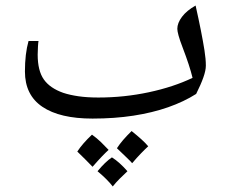

<svg xmlns="http://www.w3.org/2000/svg" viewBox="-20 -563 812 693"><path d="M314 -135Q196 -135 133 -177.5Q70 -220 70 -305Q70 -369 83 -415H119Q118 -411 117 -394.5Q116 -378 116 -366Q116 -308 138 -276.5Q160 -245 208 -228Q232 -220 263.5 -215.5Q295 -211 335 -211Q428 -211 517 -230Q606 -249 675 -282Q670 -303 661 -330.5Q652 -358 639 -392Q629 -418 624.5 -434.5Q620 -451 620 -459Q620 -480 637 -502.5Q654 -525 686 -543Q697 -494 705 -453.5Q713 -413 718 -381.5Q723 -350 723 -326Q723 -309 714 -283.5Q705 -258 688 -224Q644 -196 587 -176Q530 -156 461.5 -145.5Q393 -135 314 -135ZM455 -90Q475 -74 490 -60.5Q505 -47 515 -35Q503 -24 488.5 -9Q474 6 457 26Q452 20 438 6.5Q424 -7 402 -28Q420 -56 455 -90ZM312 -77Q330 -64 344.5 -50Q359 -36 372 -22Q363 -14 348.5 1Q334 16 314 39Q300 25 286.5 11Q273 -3 259 -16Q268 -30 281.5 -45.5Q295 -61 312 -77ZM384 5Q411 22 440 55Q425 69 411.5 82.5Q398 96 387 110Q368 85 332 55Q346 38 359 25.5Q372 13 384 5Z"/></svg>

Font: Noto Naskh Arabic UI
Style: Regular
Weight: 400
Designer: Monotype Design Team, David Williams, Mohamad Dakak and Nizar Qandah
Foundry: Monotype Imaging Inc.
Version: Version 2.014